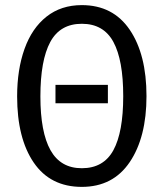

<svg xmlns="http://www.w3.org/2000/svg" viewBox="-20 -720 640 751"><path d="M300 11Q177 11 112 -84Q47 -179 47 -343Q47 -448 76 -529Q105 -610 162 -655Q219 -700 300 -700Q422 -700 487.5 -603.5Q553 -507 553 -344Q553 -183 487.5 -86Q422 11 300 11ZM300 -627Q215 -627 176.5 -555.5Q138 -484 138 -343Q138 -203 177.5 -132.5Q217 -62 300 -62Q385 -62 423.5 -132.5Q462 -203 462 -344Q462 -485 423.5 -556Q385 -627 300 -627ZM197 -316V-388H402V-316Z"/></svg>

Font: Fira Mono
Style: Regular
Weight: 400
Designer: Carrois Corporate & Edenspiekermann AG
Foundry: Carrois Corporate GbR & Edenspiekermann AG
Version: Version 3.206